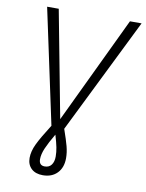

<svg xmlns="http://www.w3.org/2000/svg" viewBox="-96 -752 779 1025"><g transform="rotate(10 293.5 -240.0)"><path d="M278 -59Q298 -2 306.5 30.5Q315 63 315 94Q315 145 286 175Q257 205 208 205Q168 205 145.5 183.5Q123 162 123 126Q123 90 142.5 49.5Q162 9 208 -63L75 -685H138L248 -106L524 -685H587ZM237 -20Q208 29 193.5 62.5Q179 96 179 123Q179 157 210 157Q234 157 246.5 140Q259 123 259 95Q259 71 254 45.5Q249 20 237 -20Z"/></g></svg>

Font: FiraGO Light
Style: Italic
Weight: 300
Italic angle: -8°
Designer: bBox Type GmbH
Foundry: bBox Type GmbH
Version: Version 1.001